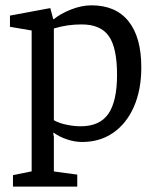

<svg xmlns="http://www.w3.org/2000/svg" viewBox="-20 -524 570 709"><path d="M27.9 165V122.8L96.9 108.8V-411.4L16.8 -425V-466.4L165.7 -494.1L176.1 -455.1L178.1 -452.6Q202.1 -472.9 241.5 -488.6Q280.9 -504.3 317.9 -504.3Q407.4 -504.3 454.6 -445.5Q501.8 -386.6 501.8 -275.2Q501.8 -192.3 474.6 -130.2Q447.5 -68.2 398.3 -33.9Q349.1 0.3 283.3 0.3Q256.1 0.3 227.6 -9.2Q199.1 -18.7 177.4 -34.7L177 -29L178.9 -19.2V109.1L265.3 120.8V165ZM278 -57.7Q348.6 -57.7 380.4 -104.1Q412.2 -150.5 412.2 -247.6Q412.2 -347.7 381.8 -390.7Q351.5 -433.8 281.6 -433.8Q254.7 -433.8 230.1 -430.3Q205.5 -426.8 178.9 -418.8V-80.1Q197.4 -69.4 224.9 -63.6Q252.3 -57.7 278 -57.7Z"/></svg>

Font: Faustina Light
Style: Regular
Weight: 300
Designer: Alfonso Garcia
Foundry: http://www.omnibus-type.com
Version: Version 1.200